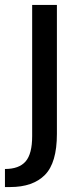

<svg xmlns="http://www.w3.org/2000/svg" viewBox="-43 -536 332 776"><path d="M-2 220H-23V147Q34 147 60.5 116.5Q87 86 87 14V-516H187V5Q187 122 138.5 171Q90 220 -2 220Z"/></svg>

Font: Voces
Style: Regular
Weight: 400
Designer: Ana Paula Megda, Pablo Ugerman
Foundry: Ana Paula Megda, Pablo Ugerman
Version: Version 1.003